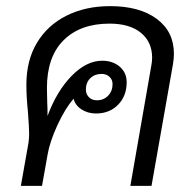

<svg xmlns="http://www.w3.org/2000/svg" viewBox="-20 -606 635 626"><path d="M547 -431Q547 -415 544 -397L474 0H405L473 -390Q476 -405 476 -418Q476 -469 439.5 -499Q403 -529 337 -529Q242 -529 187.5 -475Q133 -421 133 -319L134 -271Q135 -256 135 -228Q165 -309 213.5 -358.5Q262 -408 313 -408Q348 -408 370.5 -388.5Q393 -369 393 -338Q393 -293 365 -264.5Q337 -236 293 -236Q266 -236 245.5 -249.5Q225 -263 220 -284Q192 -252 167 -197.5Q142 -143 135 -101L117 0H48L73 -141Q75 -157 75 -170Q75 -190 71 -242Q66 -290 66 -330Q66 -409 100.5 -466.5Q135 -524 197 -555Q259 -586 339 -586Q435 -586 491 -544.5Q547 -503 547 -431ZM260 -314Q260 -299 270 -289Q280 -279 296 -279Q318 -279 332.5 -294Q347 -309 347 -332Q347 -346 337 -355.5Q327 -365 311 -365Q289 -365 274.5 -351Q260 -337 260 -314Z"/></svg>

Font: Sarabun Light
Style: Italic
Weight: 300
Italic angle: -10°
Designer: Suppakit Chalermlarp | Katatrad Co.,Ltd.
Foundry: Cadson Demak Co.,Ltd.
Version: Version 1.000; ttfautohint (v1.6)